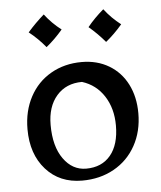

<svg xmlns="http://www.w3.org/2000/svg" viewBox="-47 -644 586 697"><g transform="rotate(-5 245.5 -295.5)"><path d="M43 -192Q43 -258 70.5 -309.5Q98 -361 147.5 -389.5Q197 -418 260 -418Q316 -418 359 -392.5Q402 -367 425.5 -321Q449 -275 449 -215Q449 -149 420.5 -97.5Q392 -46 341 -17.5Q290 11 225 11Q143 11 93 -45Q43 -101 43 -192ZM364 -178Q364 -240 335 -285Q306 -330 255 -346Q197 -346 162.5 -306.5Q128 -267 128 -200Q128 -122 160.5 -76.5Q193 -31 243 -31Q300 -31 332 -69.5Q364 -108 364 -178ZM78 -542Q106 -574 138 -602Q164 -568 198 -542Q169 -508 138 -483Q111 -516 78 -542ZM296 -542Q321 -573 355 -602Q381 -568 415 -542Q386 -508 355 -483Q328 -515 296 -542Z"/></g></svg>

Font: Mirza
Style: Regular
Weight: 400
Designer: Arabic design by Kourosh Beigpour, Latin design by Eduardo Tunni, engineering by Lasse Fister
Version: Version 1.000